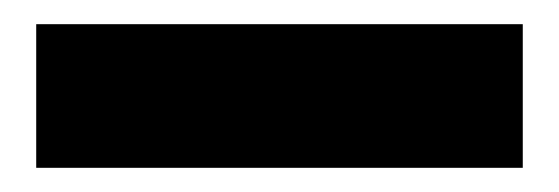

<svg xmlns="http://www.w3.org/2000/svg" viewBox="-20 -766 460 158"><path d="M9.8 -627.9V-746.1H410.2V-627.9Z"/></svg>

Font: PoppinsZ
Style: Bold
Weight: 700
Designer: Ninad Kale (Devanagari), Jonny Pinhorn (Latin)
Foundry: Indian Type Foundry
Version: Version 3.002;FEAKit 1.0